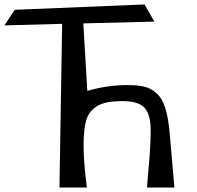

<svg xmlns="http://www.w3.org/2000/svg" viewBox="-187 -842 883 862"><path d="M596 0H473Q475 -27 479 -75Q490 -190 489.5 -259.5Q489 -329 461.5 -358.5Q434 -388 364 -388Q313 -388 281.5 -379.5Q250 -371 226.5 -348Q203 -325 195 -280.5Q187 -236 188.5 -169Q190 -102 203 0H80L92 -735L-167 -728L-121 -798L462 -822L506 -745L187 -737L205 -434Q295 -460 384 -460Q432 -460 461 -453Q490 -446 515.5 -423.5Q541 -401 555 -357Q569 -313 575 -242Z"/></svg>

Font: OpenDyslexic
Style: Regular
Weight: 400
Designer: Abbie Gonzalez
Version: Version 0.920;hotconv 1.0.109;makeotfexe 2.5.65596